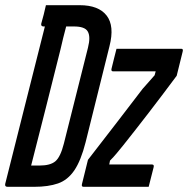

<svg xmlns="http://www.w3.org/2000/svg" viewBox="-50 -720 725 740"><path d="M257 -700Q330 -700 361 -660Q392 -620 372 -542L280 -172Q262 -101 236.5 -63.5Q211 -26 173.5 -13Q136 0 82 0H-21Q-32 0 -30 -11Q6 -155 43.5 -303Q81 -451 123 -618H118Q107 -618 109 -629Q114 -646 118.5 -664Q123 -682 127 -700ZM70 -82H103Q144 -82 163.5 -98.5Q183 -115 196 -166L289 -536Q300 -579 288 -599Q277 -618 235 -618H205Q199 -596 193.5 -573.5Q188 -551 183 -529Q155 -417 127 -306Q99 -195 70 -82ZM399 -532H649Q657 -532 654 -521L631 -428Q573 -350 522.5 -284.5Q472 -219 425 -160Q412 -144 400 -129.5Q388 -115 374 -101L371 -86H536Q545 -86 542 -75Q537 -56 532.5 -37.5Q528 -19 523 0H272Q263 0 266 -11L289 -104Q410 -260 500 -378Q513 -392 524 -405Q535 -418 546 -430L550 -445H386Q377 -445 380 -456Q385 -476 389.5 -494.5Q394 -513 399 -532Z"/></svg>

Font: Recursive Mn Lnr St
Style: Italic
Weight: 400
Italic angle: -15°
Monospace: yes
Version: Version 1.079;hotconv 1.0.112;makeotfexe 2.5.65598; ttfautoh